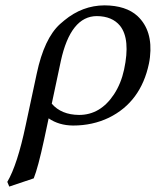

<svg xmlns="http://www.w3.org/2000/svg" viewBox="-20 -459 582 717"><path d="M106 207 14.6 237.8 7.3 220.2Q44.9 156.2 75.7 9.8L117.2 -184.1Q145 -315.4 204.1 -369.1Q210.4 -375 220.2 -382.8Q287.6 -438.5 370.1 -439Q450.7 -438.5 493.7 -398.9Q551.3 -344.7 540 -245.6Q538.6 -232.9 536.1 -221.2Q505.9 -78.1 386.7 -19.5Q325.7 9.8 252.9 9.8Q199.7 9.3 161.6 -17.1L145 61Q122.1 167 106 207ZM443.4 -199.2Q467.8 -313 428.2 -362.8Q398.9 -398.4 341.8 -398.9Q243.7 -398.9 207 -230.5Q206.5 -228.5 206.5 -228L173.3 -71.8Q209 -30.3 275.4 -29.8Q355 -29.8 405.8 -106.9Q432.1 -147 443.4 -199.2Z"/></svg>

Font: Linux Biolinum Slanted O
Style: Slanted
Weight: 400
Designer: Philipp H. Poll
Foundry: Philipp H. Poll
Version: Version 1.0.4